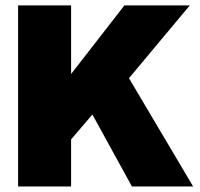

<svg xmlns="http://www.w3.org/2000/svg" viewBox="-20 -670 718 690"><path d="M45 -650.5H235.5V-404L427 -650.5H662L443.5 -389L674 0H454L312 -258.5L235.5 -169V0H45Z"/></svg>

Font: Overused Grotesk Black
Style: Regular
Weight: 900
Version: Version 0.004